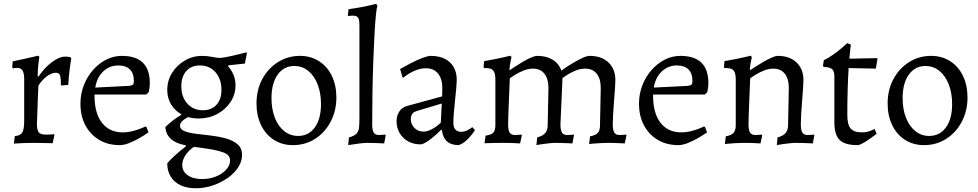

<svg xmlns="http://www.w3.org/2000/svg" viewBox="-20 -762 5216 1024"><path d="M59 -36Q89 -39 99 -55.5Q109 -72 109 -119V-339Q109 -372 100 -386Q91 -400 71 -400Q63 -400 56.5 -398.5Q50 -397 50 -397L45 -404L48 -435Q79 -441 110 -448Q141 -455 162 -460Q183 -465 183 -465L190 -459Q190 -459 187.5 -443Q185 -427 183 -403.5Q181 -380 181 -356L185 -353Q216 -400 256 -430Q296 -460 326 -460Q343 -460 350 -458Q357 -456 357 -456L360 -452Q360 -452 358 -438.5Q356 -425 353 -403.5Q350 -382 347.5 -357Q345 -332 344 -309L305 -306Q305 -347 300 -360.5Q295 -374 278 -374Q256 -374 231 -356Q206 -338 185 -306Q185 -306 184 -287.5Q183 -269 182 -241Q181 -213 180 -183.5Q179 -154 178 -131.5Q177 -109 177 -102Q177 -68 187 -56Q197 -44 225 -44Q236 -44 252.5 -45Q269 -46 269 -46L270 -42L261 2Q261 2 251 1.5Q241 1 225 1Q209 1 191.5 0.5Q174 0 159 0Q130 0 106 1Q82 2 68 3Q54 4 54 4Z M619 12Q556 12 509 -16Q462 -44 435.5 -93.5Q409 -143 409 -209Q409 -260 426.5 -306Q444 -352 475 -387.5Q506 -423 545.5 -443.5Q585 -464 630 -464Q779 -464 779 -319Q779 -306 777 -292Q775 -278 773 -270L760 -258H484Q483 -169 516.5 -117.5Q550 -66 611 -57.5Q672 -49 755 -87L761 -85L772 -56Q752 -42 724.5 -26Q697 -10 669 1Q641 12 619 12ZM488 -295 669 -304Q684 -306 689 -311Q694 -316 694 -331Q694 -371 672.5 -392Q651 -413 611 -413Q565 -413 531 -381.5Q497 -350 488 -295Z M1024 242Q977 242 943 226Q909 210 890.5 180Q872 150 872 109Q886 92 912.5 67.5Q939 43 971 19V13Q919 4 891.5 -21Q864 -46 862 -85Q880 -102 901 -118.5Q922 -135 946 -149V-163L998 -146Q967 -130 953.5 -117.5Q940 -105 940 -92Q940 -72 964 -62.5Q988 -53 1025.5 -48.5Q1063 -44 1105.5 -39Q1148 -34 1185.5 -23.5Q1223 -13 1247 7.5Q1271 28 1271 65Q1271 98 1250.5 130Q1230 162 1194.5 187Q1159 212 1115 227Q1071 242 1024 242ZM1058 193Q1097 193 1131 179.5Q1165 166 1186 143Q1207 120 1207 94Q1207 74 1192 62Q1177 50 1135.5 40.5Q1094 31 1014 21Q984 42 968 67.5Q952 93 952 118Q952 152 981 172.5Q1010 193 1058 193ZM1062 -174Q1108 -174 1134.5 -203Q1161 -232 1161 -283Q1161 -341 1129 -377Q1097 -413 1046 -413Q1000 -413 973.5 -383Q947 -353 947 -302Q947 -245 979 -209.5Q1011 -174 1062 -174ZM1039 -130Q990 -130 952.5 -149.5Q915 -169 893.5 -203.5Q872 -238 872 -282Q872 -332 897.5 -373Q923 -414 965.5 -439Q1008 -464 1058 -464Q1086 -464 1111.5 -458.5Q1137 -453 1156 -453Q1176 -455 1212.5 -463Q1249 -471 1294 -483L1297 -479L1286 -423Q1264 -420 1240 -418Q1216 -416 1200 -414L1196 -409Q1236 -365 1236 -307Q1236 -258 1209.5 -218Q1183 -178 1138.5 -154Q1094 -130 1039 -130Z M1542 12Q1485 12 1441 -16Q1397 -44 1372.5 -94.5Q1348 -145 1348 -210Q1348 -282 1378.5 -339.5Q1409 -397 1462 -430.5Q1515 -464 1580 -464Q1637 -464 1681 -436Q1725 -408 1749.5 -358Q1774 -308 1774 -242Q1774 -171 1743.5 -113Q1713 -55 1660.5 -21.5Q1608 12 1542 12ZM1570 -37Q1626 -37 1659 -82.5Q1692 -128 1692 -206Q1692 -266 1674 -312Q1656 -358 1624 -384Q1592 -410 1550 -410Q1494 -410 1461 -364Q1428 -318 1428 -239Q1428 -179 1446 -133.5Q1464 -88 1496 -62.5Q1528 -37 1570 -37Z M1837 12 1841 -29Q1870 -37 1881.5 -49.5Q1893 -62 1895 -83Q1897 -104 1897 -135V-626Q1897 -651 1892.5 -662.5Q1888 -674 1875.5 -677Q1863 -680 1838 -677L1835 -679L1839 -713Q1876 -718 1913 -725Q1950 -732 1987 -742L1993 -729Q1989 -722 1985 -683.5Q1981 -645 1977.5 -582.5Q1974 -520 1971 -441Q1968 -362 1966.5 -274Q1965 -186 1965 -98Q1965 -68 1973 -55Q1981 -42 2000 -42L2035 -44L2037 -40L2029 3Q2013 2 1986.5 1Q1960 0 1940 0Q1922 0 1894.5 3.5Q1867 7 1837 12Z M2426 12Q2386 12 2363.5 -8.5Q2341 -29 2337 -69L2333 -70Q2309 -46 2287.5 -28.5Q2266 -11 2249.5 -1.5Q2233 8 2223 8Q2186 8 2157 -8Q2128 -24 2111.5 -52Q2095 -80 2095 -116Q2095 -145 2109.5 -167Q2124 -189 2148 -196L2338 -248L2339 -292Q2339 -342 2316 -370Q2293 -398 2251 -398Q2223 -398 2192 -385Q2161 -372 2131 -348L2126 -351L2114 -394Q2140 -409 2172 -425.5Q2204 -442 2233 -453Q2262 -464 2277 -464Q2321 -464 2352 -448.5Q2383 -433 2399.5 -404.5Q2416 -376 2416 -335Q2416 -322 2413.5 -293Q2411 -264 2407 -228.5Q2403 -193 2400.5 -160Q2398 -127 2398 -105Q2398 -83 2409 -71Q2420 -59 2439 -59Q2456 -59 2473 -67.5Q2490 -76 2499 -84L2513 -68Q2505 -55 2491.5 -38.5Q2478 -22 2461.5 -8Q2445 6 2426 12ZM2240 -60Q2259 -60 2284.5 -73.5Q2310 -87 2331 -108L2336 -210L2200 -169Q2171 -160 2171 -127Q2171 -99 2190.5 -79.5Q2210 -60 2240 -60Z M2845 -29Q2875 -37 2888 -52.5Q2901 -68 2901 -94L2905 -292Q2905 -342 2883.5 -369Q2862 -396 2822 -396Q2798 -396 2773 -386Q2748 -376 2728.5 -364Q2709 -352 2699 -344Q2698 -318 2696.5 -282.5Q2695 -247 2693.5 -210Q2692 -173 2691 -143Q2690 -113 2690 -98Q2690 -67 2698.5 -54.5Q2707 -42 2726 -42Q2735 -42 2748 -43Q2761 -44 2761 -44L2763 -40L2754 3Q2754 3 2739 2Q2724 1 2703 0.5Q2682 0 2663 0Q2642 0 2619 0.5Q2596 1 2580 1.5Q2564 2 2564 2L2570 -39Q2599 -42 2610.5 -54Q2622 -66 2622 -94V-338Q2622 -372 2611 -385.5Q2600 -399 2573 -399H2562L2559 -403L2562 -436Q2597 -442 2629 -448.5Q2661 -455 2681.5 -460Q2702 -465 2702 -465L2708 -457Q2708 -457 2703.5 -437Q2699 -417 2697 -391L2699 -388Q2708 -394 2727 -406.5Q2746 -419 2768.5 -432.5Q2791 -446 2812 -455Q2833 -464 2846 -464Q2894 -464 2927.5 -443.5Q2961 -423 2974 -385Q2980 -390 2998.5 -402.5Q3017 -415 3041 -429Q3065 -443 3087.5 -453.5Q3110 -464 3125 -464Q3188 -464 3225 -429Q3262 -394 3262 -335Q3262 -322 3260 -292Q3258 -262 3255 -225Q3252 -188 3250 -154Q3248 -120 3248 -98Q3248 -67 3256.5 -54.5Q3265 -42 3284 -42Q3293 -42 3306 -43Q3319 -44 3319 -44L3321 -40L3312 3Q3312 3 3303 2.5Q3294 2 3280 1.5Q3266 1 3250.5 0.5Q3235 0 3221 0Q3205 0 3188 1Q3171 2 3156 3Q3141 4 3131.5 5Q3122 6 3122 6L3127 -35Q3156 -40 3168 -53Q3180 -66 3180 -94L3184 -292Q3184 -342 3162.5 -369Q3141 -396 3101 -396Q3077 -396 3053.5 -387Q3030 -378 3010.5 -366Q2991 -354 2980 -346L2969 -98Q2969 -69 2977 -55.5Q2985 -42 3004 -42Q3013 -42 3026 -43Q3039 -44 3039 -44L3041 -40L3033 3Q3033 3 3024.5 2.5Q3016 2 3002.5 1.5Q2989 1 2973.5 0.5Q2958 0 2944 0Q2928 0 2910.5 2Q2893 4 2877 6Q2861 8 2851 10Q2841 12 2841 12Z M3598 12Q3535 12 3488 -16Q3441 -44 3414.5 -93.5Q3388 -143 3388 -209Q3388 -260 3405.5 -306Q3423 -352 3454 -387.5Q3485 -423 3524.5 -443.5Q3564 -464 3609 -464Q3758 -464 3758 -319Q3758 -306 3756 -292Q3754 -278 3752 -270L3739 -258H3463Q3462 -169 3495.5 -117.5Q3529 -66 3590 -57.5Q3651 -49 3734 -87L3740 -85L3751 -56Q3731 -42 3703.5 -26Q3676 -10 3648 1Q3620 12 3598 12ZM3467 -295 3648 -304Q3663 -306 3668 -311Q3673 -316 3673 -331Q3673 -371 3651.5 -392Q3630 -413 3590 -413Q3544 -413 3510 -381.5Q3476 -350 3467 -295Z M4127 -29Q4157 -37 4170 -52.5Q4183 -68 4183 -94L4187 -292Q4187 -342 4165.5 -369Q4144 -396 4104 -396Q4080 -396 4055 -386Q4030 -376 4010.5 -364Q3991 -352 3981 -344Q3980 -318 3978.5 -282.5Q3977 -247 3975.5 -210Q3974 -173 3973 -143Q3972 -113 3972 -98Q3972 -67 3980.5 -54.5Q3989 -42 4008 -42Q4017 -42 4030 -43Q4043 -44 4043 -44L4045 -40L4036 3Q4036 3 4021 2Q4006 1 3985 0.5Q3964 0 3945 0Q3924 0 3901 1.5Q3878 3 3862 4.5Q3846 6 3846 6L3851 -35Q3880 -40 3892 -53Q3904 -66 3904 -94V-338Q3904 -372 3893 -385.5Q3882 -399 3855 -399H3844L3841 -403L3844 -436Q3879 -442 3911 -448.5Q3943 -455 3963.5 -460Q3984 -465 3984 -465L3990 -457Q3990 -457 3985.5 -437Q3981 -417 3979 -391L3981 -388Q3990 -394 4009.5 -406.5Q4029 -419 4051.5 -432Q4074 -445 4095 -454.5Q4116 -464 4128 -464Q4191 -464 4228 -429Q4265 -394 4265 -335Q4265 -322 4263 -292Q4261 -262 4258 -225Q4255 -188 4253 -154Q4251 -120 4251 -98Q4251 -69 4259 -55.5Q4267 -42 4286 -42Q4295 -42 4308 -43Q4321 -44 4321 -44L4323 -40L4315 3Q4315 3 4306.5 2.5Q4298 2 4284.5 1.5Q4271 1 4255.5 0.5Q4240 0 4226 0Q4210 0 4192.5 2Q4175 4 4159 6Q4143 8 4133 10Q4123 12 4123 12Z M4554 12Q4486 12 4458 -15.5Q4430 -43 4430 -109V-355Q4430 -382 4418 -393Q4406 -404 4373 -405L4369 -411L4374 -441Q4398 -453 4420.5 -468.5Q4443 -484 4460.5 -498.5Q4478 -513 4488 -522.5Q4498 -532 4498 -532L4518 -524Q4518 -524 4515.5 -505Q4513 -486 4510 -449L4657 -452L4660 -449L4651 -396L4506 -399Q4503 -352 4501 -289Q4499 -226 4499 -149Q4499 -98 4516.5 -77Q4534 -56 4577 -56Q4602 -56 4623.5 -65Q4645 -74 4645 -74L4655 -48Q4655 -48 4643 -39Q4631 -30 4613.5 -18Q4596 -6 4579.5 3Q4563 12 4554 12Z M4908 12Q4851 12 4807 -16Q4763 -44 4738.5 -94.5Q4714 -145 4714 -210Q4714 -282 4744.5 -339.5Q4775 -397 4828 -430.5Q4881 -464 4946 -464Q5003 -464 5047 -436Q5091 -408 5115.5 -358Q5140 -308 5140 -242Q5140 -171 5109.5 -113Q5079 -55 5026.5 -21.5Q4974 12 4908 12ZM4936 -37Q4992 -37 5025 -82.5Q5058 -128 5058 -206Q5058 -266 5040 -312Q5022 -358 4990 -384Q4958 -410 4916 -410Q4860 -410 4827 -364Q4794 -318 4794 -239Q4794 -179 4812 -133.5Q4830 -88 4862 -62.5Q4894 -37 4936 -37Z"/></svg>

Font: Alegreya
Style: Regular
Weight: 400
Designer: Juan Pablo del Peral
Foundry: Huerta Tipografica
Version: Version 2.009